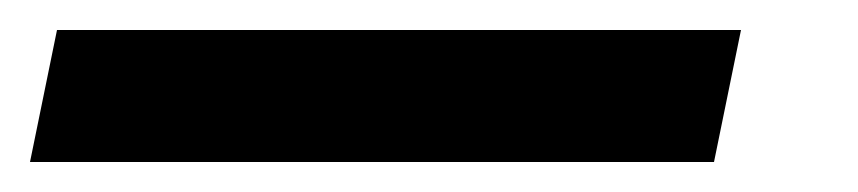

<svg xmlns="http://www.w3.org/2000/svg" viewBox="-72 36 572 128"><path d="M-52 144 -34 56H422L404 144Z"/></svg>

Font: Source Sans 3 Black
Style: Italic
Weight: 900
Italic angle: -11°
Designer: Paul D. Hunt
Foundry: Adobe
Version: Version 3.052;hotconv 1.1.0;makeotfexe 2.6.0